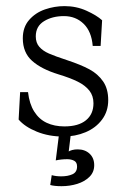

<svg xmlns="http://www.w3.org/2000/svg" viewBox="-20 -446 426 644"><path d="M42.5 -45 47.5 -137H74Q78.5 -97.5 94.8 -71.8Q111 -46 136.8 -34Q162.5 -22 196 -22Q243 -22 268.2 -42.5Q293.5 -63 293.5 -99.5Q293.5 -124.5 279.8 -142Q266 -159.5 241 -172Q216 -184.5 176.5 -196.5Q119 -214 87.8 -241.8Q56.5 -269.5 56.5 -317.5Q56.5 -355 77.8 -379.2Q99 -403.5 131 -414.5Q163 -425.5 196.5 -425.5Q236 -425.5 270.2 -410Q304.5 -394.5 322.5 -378L317.5 -292H291Q287 -340.5 260.5 -366.2Q234 -392 194.5 -392Q155.5 -392 127.8 -375Q100 -358 100 -324Q100 -302.5 111.8 -289Q123.5 -275.5 144 -266.5Q164.5 -257.5 205.5 -244Q251 -229 279.8 -213.5Q308.5 -198 325.8 -173Q343 -148 343 -110Q343 -72.5 322.2 -44.8Q301.5 -17 267 -2.5Q232.5 12 192 12Q144 12 103.8 -4.2Q63.5 -20.5 42.5 -45ZM148.5 174.5 153.5 141.5Q167.5 145.5 185.5 145.5Q207.5 145.5 223 138.5Q238.5 131.5 238.5 112.5Q238.5 98.5 228.8 93.2Q219 88 205.5 88Q186 88 167 92L178.5 0H218L210.5 62Q214 59.5 222.2 57.2Q230.5 55 240.5 55Q265 55 280.5 69.5Q296 84 296 108Q296 131.5 280 147.2Q264 163 239 170.8Q214 178.5 186.5 178.5Q162 178.5 148.5 174.5Z"/></svg>

Font: Didactic
Style: Regular
Weight: 400
Designer: Tyler Finck
Foundry: Etcetera Type Co
Version: Version 3.007;FEAKit 1.0